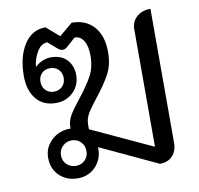

<svg xmlns="http://www.w3.org/2000/svg" viewBox="-71 -667 776 749"><g transform="rotate(-10 317.5 -292.0)"><path d="M78 -90Q78 -131 109 -159.5Q140 -188 184 -187V-192Q184 -217 197 -239Q210 -261 238 -296Q273 -340 291.5 -374Q310 -408 310 -454Q310 -492 297 -513Q284 -534 261 -534L225 -502Q217 -495 208 -495Q198 -495 190 -502L153 -534Q129 -534 113 -508Q97 -482 93 -450L94 -448Q122 -474 156 -474Q197 -474 219.5 -450Q242 -426 242 -389Q242 -349 214.5 -322Q187 -295 146 -295Q96 -295 68 -329Q40 -363 40 -420Q40 -496 71 -544.5Q102 -593 156 -593L207 -549L260 -593Q316 -593 348 -556.5Q380 -520 380 -456Q380 -406 360.5 -369.5Q341 -333 305 -288Q278 -254 266 -233.5Q254 -213 254 -190V-172L496 -60V-525Q496 -555 517 -574Q538 -593 572 -593V-62Q572 -30 553.5 -10.5Q535 9 504 9L277 -97Q279 -52 251 -21.5Q223 9 179 9Q135 9 106.5 -18.5Q78 -46 78 -90ZM192 -387Q192 -407 179 -420Q166 -433 146 -433Q125 -433 112.5 -420Q100 -407 100 -387Q100 -366 113 -353Q126 -340 146 -340Q166 -340 179 -353Q192 -366 192 -387ZM230 -90Q230 -112 215.5 -126.5Q201 -141 180 -141Q159 -141 144 -126.5Q129 -112 129 -90Q129 -68 144 -54Q159 -40 180 -40Q201 -40 215.5 -54Q230 -68 230 -90Z"/></g></svg>

Font: K2D Light
Style: Regular
Weight: 300
Designer: Katatrad Aksorn Co.,Ltd.
Foundry: Cadson Demak Co.,Ltd.
Version: Version 1.000; ttfautohint (v1.6)